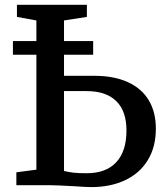

<svg xmlns="http://www.w3.org/2000/svg" viewBox="-20 -763 689 791"><path d="M129.9 -593.8V-678.7L49.8 -693.4V-743.2H337.9V-693.4L243.7 -678.7V-593.8H363.8V-537.6H243.7V-450.7H368.7Q449.2 -450.7 506.3 -424.8Q563.5 -398.9 592.8 -350.1Q622.1 -301.3 622.1 -232.9Q622.1 -157.2 588.6 -102.8Q555.2 -48.3 494.1 -20Q434.1 7.8 356 7.8Q335.4 7.8 289.1 4.4Q210 0 187 0L187.5 -0.5L186.5 0H47.4V-53.2L129.9 -64V-537.6H33.2V-593.8ZM243.7 -58.6Q264.2 -53.7 283.9 -51.5Q303.7 -49.3 336.9 -49.3Q417 -49.3 459 -94.7Q501 -140.1 501 -225.1Q501 -305.7 458.7 -346.7Q416.5 -387.7 337.4 -387.7H243.7Z"/></svg>

Font: Merriweather
Style: Regular
Weight: 400
Designer: Eben Sorkin
Foundry: Eben Sorkin
Version: Version 1.584; ttfautohint (v1.8.1)